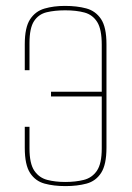

<svg xmlns="http://www.w3.org/2000/svg" viewBox="-20 -619 448 651"><path d="M202 12Q162 12 131 3.5Q100 -5 82 -32.5Q64 -60 64 -118V-189H80V-116Q80 -64 96.5 -40Q113 -16 140.5 -9Q168 -2 201 -2Q236 -2 264 -9Q292 -16 308.5 -40Q325 -64 325 -116V-292H153V-308H325V-467Q325 -520 309.5 -544.5Q294 -569 266.5 -576.5Q239 -584 201 -584Q166 -584 138.5 -577.5Q111 -571 95.5 -547.5Q80 -524 80 -473V-381H64V-469Q64 -526 82 -553.5Q100 -581 131 -590Q162 -599 200 -599Q241 -599 272.5 -590.5Q304 -582 322.5 -554.5Q341 -527 341 -469V-118Q341 -61 323 -33Q305 -5 273.5 3.5Q242 12 202 12Z"/></svg>

Font: Alumni Sans Pinstripe
Style: Regular
Weight: 400
Designer: Robert E. Leuschke
Foundry: Robert E. Leuschke
Version: Version 1.010; ttfautohint (v1.8.4.7-5d5b)